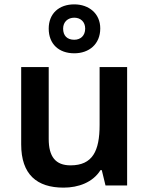

<svg xmlns="http://www.w3.org/2000/svg" viewBox="-20 -849 682 879"><path d="M320 -605C388 -605 439 -647 439 -719C439 -787 387 -829 320 -829C250 -829 203 -787 203 -718C203 -647 250 -605 320 -605ZM320 -667C287 -667 269 -686 269 -718C269 -749 291 -768 320 -768C349 -768 370 -749 370 -718C370 -686 349 -667 320 -667ZM562 -542H436V-277C436 -158 404 -92 303 -92C234 -92 203 -132 203 -213V-542H77V-188C77 -50 149 10 271 10C339 10 405 -14 440 -70H446L463 0H562Z"/></svg>

Font: Noto Sans Gunjala Gondi Semibold
Style: Regular
Weight: 400
Designer: Ek Type
Foundry: Ek Type
Version: Version 1.004